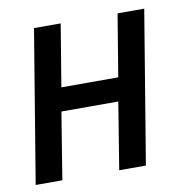

<svg xmlns="http://www.w3.org/2000/svg" viewBox="-65 -583 629 645"><g transform="rotate(-10 250.0 -260.0)"><path d="M6 0 92 -520H183L148 -308H342L377 -520H468L382 0H291L328 -228H134L97 0Z"/></g></svg>

Font: Iosevka Medium Oblique
Style: Regular
Weight: 500
Italic angle: -9°
Monospace: yes
Designer: Belleve Invis
Foundry: Belleve Invis
Version: Version 32.5.0; ttfautohint (v1.8.4)